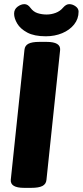

<svg xmlns="http://www.w3.org/2000/svg" viewBox="-20 -904 399 926"><path d="M96 2Q29 2 32 -37L98 -664Q100 -684 117 -693Q134 -702 170 -702H205Q273 -702 270 -663L204 -36Q202 -16 184.5 -7Q167 2 131 2ZM201 -729Q145 -729 111.5 -747Q78 -765 63 -790.5Q48 -816 48 -838Q48 -859 64.5 -871.5Q81 -884 98 -884Q114 -884 127 -866Q141 -847 161.5 -840.5Q182 -834 205 -834Q227 -834 248.5 -842Q270 -850 285 -868Q299 -884 314 -884Q330 -884 344.5 -873.5Q359 -863 359 -848Q359 -813 337.5 -786Q316 -759 280 -744Q244 -729 201 -729Z"/></svg>

Font: Asap ExtraBold
Style: Italic
Weight: 800
Italic angle: -6°
Designer: Pablo Cosgaya
Foundry: Omnibus-Type
Version: Version 3.001; ttfautohint (v1.8.4.7-5d5b)